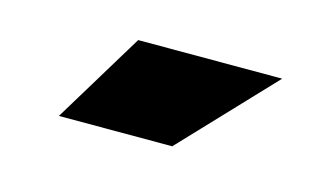

<svg xmlns="http://www.w3.org/2000/svg" viewBox="-38 -882 607 354"><g transform="rotate(15 265.5 -705.5)"><path d="M191.9 -792H466.8L303.2 -619.1H86.9Z"/></g></svg>

Font: Mattone
Style: Bold
Weight: 700
Width: 6
Designer: Nunzio Mazzaferro
Foundry: Collletttivo
Version: Version 2.000;Glyphs 3.2 (3217)